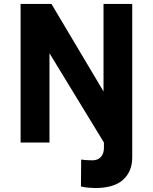

<svg xmlns="http://www.w3.org/2000/svg" viewBox="-20 -720 773 970"><path d="M460 230Q448 230 425 228Q402 226 389 222L390 86Q402 88 419.5 89Q437 90 447 90Q474 90 489.5 73Q505 56 505 28V0L230 -451V0H84V-700H240L503 -258V-700H648V76Q648 146 602 188Q556 230 460 230Z"/></svg>

Font: Inclusive Sans
Style: Regular
Weight: 400
Designer: Olivia King
Foundry: Olivia King
Version: Version 2.004